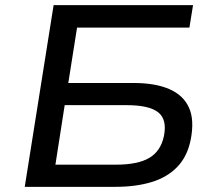

<svg xmlns="http://www.w3.org/2000/svg" viewBox="-20 -725 829 745"><path d="M76 0 188 -705H729L715 -618H279L245 -403H498Q582 -403 636.5 -379.5Q691 -356 713 -308Q735 -260 720 -183Q707 -118 668 -77.5Q629 -37 568 -18.5Q507 0 427 0ZM195 -86H429Q515 -86 559.5 -112.5Q604 -139 616 -197Q629 -261 594 -289Q559 -317 471 -317H231Z"/></svg>

Font: Nunito Sans 7pt SemiExpanded Medium
Style: Italic
Weight: 500
Width: 6
Italic angle: -9°
Designer: Vernon Adams
Foundry: Vernon Adams
Version: Version 3.101;gftools[0.9.27]